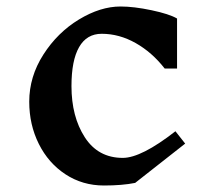

<svg xmlns="http://www.w3.org/2000/svg" viewBox="-20 -561 653 591"><path d="M525 -504V-350H487Q448 -400 397.5 -428.5Q347 -457 293 -457Q247 -457 223.5 -416Q200 -375 200 -296Q200 -202 241 -138.5Q282 -75 358 -75Q415 -75 520 -157L550 -119L396 2Q356 10 300 10Q234 10 181.5 -24.5Q129 -59 99.5 -118Q70 -177 70 -248Q70 -325 113.5 -393Q157 -461 223 -501Q289 -541 351 -541Q392 -541 446.5 -529.5Q501 -518 525 -504Z"/></svg>

Font: Inknut
Style: Antiqua
Weight: 400
Designer: Claus Eggers Srensen
Foundry: Claus Eggers Srensen
Version: Version 1.000; ttfautohint (v1.2) -l 7 -r 28 -G 50 -x 13 -D 